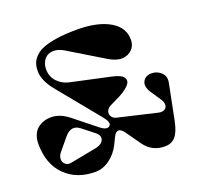

<svg xmlns="http://www.w3.org/2000/svg" viewBox="-135 -922 1118 1084"><g transform="rotate(-20 423.5 -379.5)"><path d="M475.1 -231 707 -176.8Q724.1 -172.9 736.8 -177Q749.5 -181.2 754.6 -190.4Q759.8 -199.7 758.3 -212.6Q756.8 -225.6 748 -238.8L704.1 -304.2Q679.2 -344.2 694.3 -371.6Q709.5 -398.9 746.1 -398.9Q779.3 -398.9 803.7 -375.5Q828.1 -352.1 819.8 -313L777.8 -103Q765.1 -39.6 741.7 -12.2Q718.3 15.1 676.8 15.1Q601.1 15.1 556.2 -46.9L492.2 -137.2Q473.6 -161.1 458.3 -159.2Q442.9 -157.2 431.2 -133.8L410.2 -90.8Q387.7 -44.9 346.7 -14.4Q305.7 16.1 259.8 16.1Q147.9 16.1 78.9 -52.5Q9.8 -121.1 9.8 -242.2Q9.8 -272.9 19.8 -296.4Q29.8 -319.8 46.9 -333.3Q64 -346.7 84.5 -353.3Q105 -359.9 127.9 -359.9Q181.6 -359.9 234.9 -316.9L362.8 -214.8Q401.4 -183.1 420.9 -200.2Q438.5 -215.3 405.8 -255.9L206.1 -500Q147 -569.8 147 -628.9Q147 -654.3 153.6 -674.6Q160.2 -694.8 179.2 -714.4Q198.2 -733.9 229.7 -746.6Q261.2 -759.3 313.2 -767.1Q365.2 -774.9 435.1 -774.9Q559.6 -774.9 632.6 -731.7Q705.6 -688.5 702.1 -610.8Q700.2 -580.1 679 -558.8Q657.7 -537.6 623.8 -534.9Q589.8 -532.2 545.9 -557.1L328.1 -689Q303.7 -703.6 279.5 -706.1Q255.4 -708.5 236.8 -700Q218.3 -691.4 206.5 -670.9Q194.8 -650.4 194.8 -622.1Q194.8 -579.6 222.4 -549.6Q250 -519.5 292 -509.8L525.9 -459Q566.4 -450.2 584.7 -438.5Q603 -426.8 603 -407.2Q603 -391.6 582 -372.6Q561 -353.5 532.2 -338.9L467.8 -307.1Q448.7 -297.4 443.4 -280.8Q438 -264.2 447 -249.8Q456.1 -235.4 475.1 -231ZM335.9 -188 267.1 -242.2Q217.8 -281.7 172.9 -227.1L109.9 -150.9Q98.6 -134.3 98.6 -116.9Q98.6 -99.6 112.3 -87.4Q126 -75.2 147 -79.1L303.2 -108.9Q333 -114.7 345.9 -129.4Q358.9 -144 355.2 -159.9Q351.6 -175.8 335.9 -188Z"/></g></svg>

Font: Pilowlava
Style: Regular
Weight: 400
Designer: Anton Moglia, Jérémy Landes, Maksym Kobuzan (Cyrillic), Velvetyne Type Foundry
Foundry: Anton Moglia, Jérémy Landes, Velvetyne Type Foundry
Version: Version 1.001;hotconv 1.0.109;makeotfexe 2.5.65596